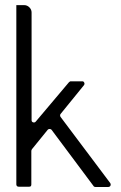

<svg xmlns="http://www.w3.org/2000/svg" viewBox="-20 -742 480 763"><path d="M220.7 -277.3Q286.1 -189.5 418 -14.6Q419.9 -11.7 419.9 -7.8Q419.9 -5.9 418.9 -3.9Q416 1 410.2 1Q393.6 1 358.4 1Q356.4 1 354.5 0Q352.5 -1 351.6 -2.9Q295.9 -77.1 184.6 -226.6Q181.6 -229.5 176.8 -229.5Q172.9 -229.5 169.9 -226.6Q148.4 -200.2 106.4 -148.4Q105.5 -146.5 105.5 -145.5Q104.5 -144.5 104.5 -142.6Q104.5 -97.7 104.5 -8.8Q104.5 -4.9 102.5 -2Q99.6 0 95.7 0Q82 0 54.7 0Q50.8 0 47.9 -2Q44.9 -4.9 44.9 -8.8Q44.9 -224.6 44.9 -656.2Q44.9 -667 44.9 -687.5Q44.9 -687.5 44.9 -688.5Q46.9 -688.5 49.8 -688.5Q50.8 -688.5 51.8 -688.5Q52.7 -688.5 52.7 -688.5Q53.7 -688.5 53.7 -688.5Q54.7 -688.5 54.7 -688.5Q54.7 -688.5 55.7 -688.5Q55.7 -688.5 55.7 -688.5Q69.3 -688.5 96.7 -688.5Q99.6 -688.5 102.5 -692.4Q103.5 -694.3 104.5 -694.3Q105.5 -694.3 105.5 -692.4Q105.5 -549.8 105.5 -264.6Q105.5 -257.8 111.3 -255.9Q118.2 -253.9 122.1 -258.8Q166 -310.5 253.9 -415Q255.9 -417 257.8 -418Q258.8 -418.9 261.7 -418.9Q276.4 -418.9 306.6 -418.9Q312.5 -418.9 314.5 -414.1Q317.4 -408.2 313.5 -403.3Q282.2 -365.2 220.7 -289.1Q218.8 -287.1 218.8 -283.2Q218.8 -280.3 220.7 -277.3ZM105.5 -692.4Q105.5 -679.7 96.7 -670.9Q87.9 -662.1 75.2 -662.1Q63.5 -662.1 54.7 -669.9Q46.9 -677.7 44.9 -688.5Q44.9 -700.2 44.9 -721.7Q55.7 -721.7 75.2 -721.7Q87.9 -721.7 96.7 -712.9Q105.5 -704.1 105.5 -692.4Z"/></svg>

Font: Citrica
Style: Regular
Weight: 400
Designer: Mario Otalvaro
Version: Version 1.0